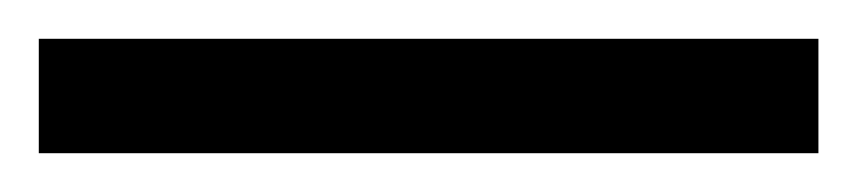

<svg xmlns="http://www.w3.org/2000/svg" viewBox="-24 63 442 99"><path d="M-4 142V83H398V142Z"/></svg>

Font: Noto Serif Lao Condensed Medium
Style: Regular
Weight: 500
Width: 3
Designer: Monotype Design Team
Foundry: Monotype Imaging Inc.
Version: Version 2.003; ttfautohint (v1.8.4.7-5d5b)